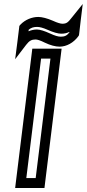

<svg xmlns="http://www.w3.org/2000/svg" viewBox="-20 -918 435 963"><path d="M206 0 286 -649 289 -674H264H167H142L139 -649L59 0L56 25H81H178H203L206 0ZM159 -25H112L186 -624H233L159 -25ZM293 -799C284 -799 269 -803 245 -814C217 -826 191 -833 172 -833C140 -833 106 -819 83 -795L77 -788L76 -779L67 -706L56 -621L111 -693C127 -714 139 -720 158 -720C167 -720 181 -716 205 -704C232 -691 258 -684 279 -684C314 -684 349 -704 372 -735L376 -741L377 -748L385 -817L395 -898L341 -831C322 -807 315 -799 293 -799ZM287 -749C303 -749 316 -752 328 -758V-755C315 -739 304 -734 285 -734C271 -734 255 -739 231 -750C205 -762 181 -770 165 -770C151 -770 137 -767 123 -761L124 -769C136 -779 148 -783 166 -783C179 -783 195 -779 220 -768C247 -756 271 -749 287 -749Z"/></svg>

Font: Gamestation Text Outline
Style: Italic
Weight: 400
Designer: Jonas Hecksher
Foundry: Jonas Hecksher, Playtypeª, e-types AS
Version: Version 1.003